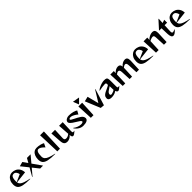

<svg xmlns="http://www.w3.org/2000/svg" viewBox="873 -3568 6355 6355"><g transform="rotate(-45 4050.0 -390.5)"><path d="M38 -258Q38 -352 73.5 -423Q109 -494 167.5 -532Q226 -570 292 -570Q367 -570 436.5 -539Q506 -508 552.5 -439Q599 -370 604 -264L179 -216Q188 -160 229.5 -122Q271 -84 353 -55.5Q435 -27 574 1L570 13Q363 13 248.5 -13Q134 -39 86 -97Q38 -155 38 -258ZM177 -231 437 -346Q429 -407 392 -452.5Q355 -498 306 -498Q262 -498 234.5 -478Q207 -458 191.5 -403.5Q176 -349 176 -250Q176 -237 177 -231Z M825 -276 623 -528 781 -571 898 -404 985 -557H1155L957 -320L1182 0H1046L871 -218L676 13H660Z M1207 -258Q1207 -353 1237.5 -423.5Q1268 -494 1321.5 -532Q1375 -570 1443 -570Q1529 -570 1603.5 -551.5Q1678 -533 1730 -503L1666 -370Q1600 -436 1553 -467Q1506 -498 1459 -498Q1411 -498 1383 -439.5Q1355 -381 1355 -250Q1355 -183 1393.5 -138.5Q1432 -94 1515 -61.5Q1598 -29 1743 2L1739 13Q1532 13 1417.5 -13Q1303 -39 1255 -97Q1207 -155 1207 -258Z M1822 -780H2001L1974 0H1849Z M2520 -96Q2490 -50 2431 -19Q2372 12 2319 12Q2259 12 2225 -9.5Q2191 -31 2175.5 -72Q2160 -113 2155 -181L2129 -557H2300L2284 -189V-177Q2284 -132 2303 -112.5Q2322 -93 2369 -93Q2401 -93 2441 -109Q2481 -125 2516 -158L2489 -557H2659L2645 -173V-146Q2645 -108 2652 -93.5Q2659 -79 2682 -79Q2694 -79 2727 -86L2731 -80Q2683 -35 2646.5 -11Q2610 13 2583 13Q2556 13 2540.5 -12.5Q2525 -38 2520 -96Z M2762 -167 2770 -177Q2833 -128 2903 -101Q2973 -74 3039 -74Q3083 -74 3109 -86Q3135 -98 3135 -116Q3135 -120 3133 -126Q3124 -151 3091 -175.5Q3058 -200 2996 -236Q2927 -277 2879.5 -310.5Q2832 -344 2795 -386Q2772 -414 2772 -443Q2772 -475 2795.5 -504.5Q2819 -534 2861.5 -552Q2904 -570 2958 -570Q3055 -570 3141.5 -547.5Q3228 -525 3273 -492L3205 -369Q3166 -408 3098.5 -446Q3031 -484 2985 -491Q2975 -493 2957 -493Q2926 -493 2906 -482Q2886 -471 2886 -454Q2886 -438 2906 -422Q2926 -407 3010 -365Q3124 -309 3195 -262Q3266 -215 3285 -160Q3294 -135 3294 -113Q3294 -54 3234.5 -21Q3175 12 3060 12Q2972 12 2893.5 -37Q2815 -86 2762 -167Z M3393 -557H3569L3543 0H3419ZM3619 -752 3456 -588 3376 -794Z M3882 0 3664 -528 3835 -569 3938 -167 4185 -567H4199L4019 13Z M4243 -88Q4243 -109 4251 -141Q4260 -176 4292.5 -205Q4325 -234 4365 -255Q4405 -276 4467 -304Q4531 -333 4561 -351Q4591 -369 4591 -388Q4591 -432 4580 -447.5Q4569 -463 4538 -463Q4496 -463 4413.5 -453Q4331 -443 4264 -426L4259 -436Q4295 -470 4356.5 -501Q4418 -532 4485 -551Q4552 -570 4603 -570Q4667 -570 4696.5 -557.5Q4726 -545 4736.5 -510Q4747 -475 4747 -399V-146Q4747 -108 4754 -93.5Q4761 -79 4784 -79Q4796 -79 4829 -86L4833 -80Q4783 -33 4749 -10Q4715 13 4689 13Q4667 13 4649.5 -5Q4632 -23 4617 -61Q4586 -34 4540.5 -15.5Q4495 3 4444 9Q4415 13 4384 13Q4243 13 4243 -88ZM4454 -65Q4468 -65 4475 -67Q4509 -75 4550 -92Q4591 -109 4605 -126L4599 -301Q4582 -287 4537 -259Q4491 -230 4462.5 -208Q4434 -186 4420 -160Q4406 -132 4406 -111Q4406 -90 4418.5 -77.5Q4431 -65 4454 -65Z M4886 -557H5051L5047 -463Q5089 -514 5143 -542Q5197 -570 5250 -570Q5304 -570 5331 -542.5Q5358 -515 5363 -453Q5406 -509 5462 -539.5Q5518 -570 5574 -570Q5635 -570 5662 -533.5Q5689 -497 5689 -414L5688 -384L5672 0H5553L5537 -343Q5534 -402 5518 -427Q5502 -452 5471 -452Q5449 -452 5421 -438.5Q5393 -425 5365 -401Q5364 -395 5364 -384L5348 0H5234L5218 -343Q5215 -401 5197 -426.5Q5179 -452 5147 -452Q5103 -452 5045 -404L5030 0H4912Z M5798 -258Q5798 -352 5833.5 -423Q5869 -494 5927.5 -532Q5986 -570 6052 -570Q6127 -570 6196.5 -539Q6266 -508 6312.5 -439Q6359 -370 6364 -264L5939 -216Q5948 -160 5989.5 -122Q6031 -84 6113 -55.5Q6195 -27 6334 1L6330 13Q6123 13 6008.5 -13Q5894 -39 5846 -97Q5798 -155 5798 -258ZM5937 -231 6197 -346Q6189 -407 6152 -452.5Q6115 -498 6066 -498Q6022 -498 5994.5 -478Q5967 -458 5951.5 -403.5Q5936 -349 5936 -250Q5936 -237 5937 -231Z M6443 -557H6618L6613 -451Q6660 -504 6726.5 -537Q6793 -570 6853 -570Q6925 -570 6953.5 -531.5Q6982 -493 6982 -412L6981 -384L6965 0H6841L6825 -343Q6822 -407 6808 -429.5Q6794 -452 6762 -452Q6735 -452 6691.5 -438.5Q6648 -425 6611 -401L6592 0H6469Z M7178 -168 7169 -442H7062V-453L7314 -731H7327L7318 -539L7431 -577V-442H7313L7301 -190L7300 -163Q7300 -120 7310.5 -101Q7321 -82 7345 -82Q7378 -82 7445 -115L7450 -105Q7400 -46 7356 -16.5Q7312 13 7277 13Q7232 13 7206.5 -33.5Q7181 -80 7178 -168Z M7515 -258Q7515 -352 7550.5 -423Q7586 -494 7644.5 -532Q7703 -570 7769 -570Q7844 -570 7913.5 -539Q7983 -508 8029.5 -439Q8076 -370 8081 -264L7656 -216Q7665 -160 7706.5 -122Q7748 -84 7830 -55.5Q7912 -27 8051 1L8047 13Q7840 13 7725.5 -13Q7611 -39 7563 -97Q7515 -155 7515 -258ZM7654 -231 7914 -346Q7906 -407 7869 -452.5Q7832 -498 7783 -498Q7739 -498 7711.5 -478Q7684 -458 7668.5 -403.5Q7653 -349 7653 -250Q7653 -237 7654 -231Z"/></g></svg>

Font: Tiejili SC
Style: Regular
Weight: 400
Designer: Buernia
Foundry: Ershou Xiaoxi Press
Version: Version 1.100